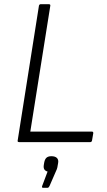

<svg xmlns="http://www.w3.org/2000/svg" viewBox="-20 -675 509 912"><path d="M71 0Q62 0 64 -8L165 -648Q167 -655 173 -655H212Q220 -655 219 -648L124 -50H416Q424 -50 423 -42L417 -7Q415 0 409 0ZM184 217Q178 217 180 209L206 140Q195 137 190.5 129.5Q186 122 188 109L190 97Q193 81 201 74Q209 67 224 67Q242 67 250.5 75.5Q259 84 256 100L254 111Q253 120 250 128.5Q247 137 242 147L215 209Q211 217 206 217Z"/></svg>

Font: Sofia Sans Light
Style: Italic
Weight: 300
Italic angle: -9°
Version: Version 4.100-B